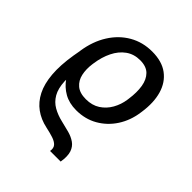

<svg xmlns="http://www.w3.org/2000/svg" viewBox="-213 -689 1056 1056"><g transform="rotate(45 315.0 -161.0)"><path d="M432.6 231.4H350.1Q354.5 206.1 342 192.1Q329.6 178.2 304.2 169.9Q278.8 161.6 244.6 154.3Q192.4 143.1 153.3 114.7Q114.3 86.4 90.6 39.8Q66.9 -6.8 61.3 -74.2Q55.7 -141.6 70.3 -231L78.1 -274.9L160.2 -273.4L152.8 -230Q133.3 -149.9 135.7 -96.2Q138.2 -42.5 157.5 -9Q176.8 24.4 209 42.7Q241.2 61 281.2 70.3Q314.9 78.1 345.5 86.4Q376 94.7 398.4 110.4Q420.9 126 430.7 154.5Q440.4 183.1 432.6 231.4ZM293 -28.3Q238.8 -28.3 198.7 -51Q158.7 -73.7 132.6 -111.8Q106.4 -149.9 94.2 -195.8Q90.8 -209.5 85.7 -221.2Q80.6 -232.9 77.9 -244.4Q75.2 -255.9 77.1 -267.6L78.1 -277.3Q90.8 -360.4 129.9 -422.4Q168.9 -484.4 228.3 -518.6Q287.6 -552.7 360.8 -552.7Q437 -552.7 483.9 -517.8Q530.8 -482.9 548.6 -421.4Q566.4 -359.9 554.7 -279.3L553.2 -269Q543.5 -200.7 508.3 -146.2Q473.1 -91.8 418 -60.1Q362.8 -28.3 293 -28.3ZM288.1 -108.9Q335.9 -108.9 370.1 -131.1Q404.3 -153.3 425 -189.9Q445.8 -226.6 451.7 -269L453.1 -279.3Q460.9 -334 453.9 -377.7Q446.8 -421.4 421.4 -446.8Q396 -472.2 347.7 -472.2Q299.8 -472.2 264.6 -446.8Q229.5 -421.4 208 -377.7Q186.5 -334 178.7 -279.3L177.2 -269Q171.4 -226.6 179.4 -189.9Q187.5 -153.3 213.9 -131.1Q240.2 -108.9 288.1 -108.9Z"/></g></svg>

Font: Inter 16pt
Style: Italic
Weight: 400
Italic angle: -9.3988°
Version: Version 4.001;git-66647c0bb